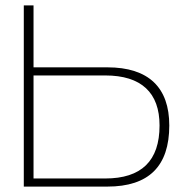

<svg xmlns="http://www.w3.org/2000/svg" viewBox="-20 -690 691 710"><path d="M68 0H377C530 0 606 -75 606 -226C606 -366 530 -441 377 -441H104V-670H68ZM104 -30V-411H369C503 -411 570 -347 570 -226C570 -95 503 -30 369 -30Z"/></svg>

Font: LT Wave Alt Thin
Style: Regular
Weight: 100
Designer: Daniel Lyons
Version: Version 2.5 (Glyphs App)